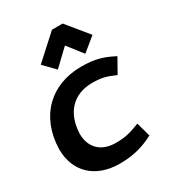

<svg xmlns="http://www.w3.org/2000/svg" viewBox="-177 -820 846 932"><g transform="rotate(-30 246.0 -354.0)"><path d="M127 -598 187 -536 275 -620 341 -536 417 -598 319 -718H259ZM297 -397C356 -397 378 -388 425 -368L470 -448C415 -476 374 -492 290 -492C122 -491 4 -381 -1 -198C-1 -72 83 10 220 10C301 10 356 -8 412 -37L390 -116C337 -96 312 -87 253 -87C169 -87 123 -138 123 -213C127 -325 190 -396 297 -397Z"/></g></svg>

Font: Cantarell
Style: BoldOblique
Weight: 700
Italic angle: -8°
Designer: Dave Crossland
Version: Version 0.024